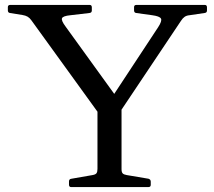

<svg xmlns="http://www.w3.org/2000/svg" viewBox="-20 -762 873 782"><path d="M377 0V-341H475V0ZM108 -679Q101 -689 92.5 -694Q84 -699 71 -701L21 -709Q12 -710 12 -720V-733Q12 -742 22 -742H345Q354 -742 354 -732V-719Q354 -710 344 -709L267 -700Q236 -697 232.5 -687.5Q229 -678 247 -654L471 -344L404 -317L624 -651Q641 -677 635.5 -686.5Q630 -696 600 -700L535 -709Q526 -710 526 -720V-733Q526 -742 536 -742H814Q823 -742 823 -732V-719Q823 -710 813 -709L752 -700Q740 -699 732 -693.5Q724 -688 717 -677L450 -278H398ZM270 0Q261 0 261 -10V-23Q261 -33 271 -34L357 -49Q369 -51 373 -56.5Q377 -62 377 -74V-215H475V-73Q475 -61 479.5 -56Q484 -51 496 -49L585 -34Q594 -31 594 -22V-9Q594 0 584 0Z"/></svg>

Font: Hahmlet
Style: Regular
Weight: 400
Designer: Minjoo Ham & Mark Frömberg
Foundry: hypertype
Version: Version 1.001; ttfautohint (v1.8.3)